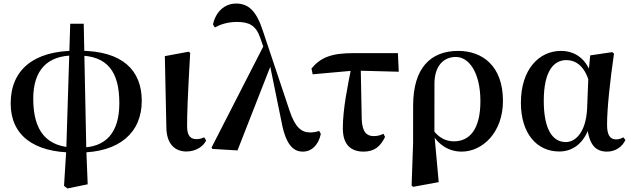

<svg xmlns="http://www.w3.org/2000/svg" viewBox="-20 -839 3563 1083"><path d="M341.2 209.3 360.3 224.1 474.6 200.6 466.7 1.5 452.3 -705.3H376.1L353.8 6.8ZM400 21.6 408.5 -6.5C243.3 -6.5 167.5 -98.9 167.5 -282.5C167.5 -445.3 249 -526 395.1 -526L404.7 -552.7C172.1 -552.7 40.2 -446.2 40.2 -255.8C40.2 -75.8 170.2 21.6 400 21.6ZM423.8 21.6C653.4 21.6 779.6 -90.6 779.6 -270.2C779.6 -442.6 671.1 -552.7 428.7 -552.7L419.4 -526C586.5 -526 653.1 -434.4 653.1 -256.9C653.1 -91.3 578.1 -6.5 432.8 -6.5Z M1031.8 15.5C1087.7 15.5 1129.3 -16.3 1142.7 -46.8L1131.8 -64.5C1120 -59 1107 -54.2 1088.5 -54.2C1057.9 -54.2 1035.3 -69.9 1035.3 -126.4C1035.3 -197.2 1038.4 -287.6 1052.7 -540.7L1044.5 -547.4L909.8 -522.4L918.4 -119.2C919.9 -28.7 964.7 15.5 1031.8 15.5Z M1178.6 1 1319.6 9.5 1510.9 -478.8 1473.3 -592.9 1173.2 -6.7ZM1688.3 16.2C1738.2 16.2 1777.1 -21.9 1789.6 -83.9L1780.4 -100.7C1766.1 -94.9 1744.6 -91.9 1729.7 -91.9C1681.4 -91.9 1645.1 -119 1613.4 -214.5L1462.2 -666.6C1426.8 -775.3 1382.9 -819 1311.9 -819C1243.8 -819 1195.7 -769 1181.4 -701L1191.9 -684C1220.8 -700.3 1262.4 -715.2 1316.6 -715.2C1383.3 -715.2 1423.6 -697.3 1448.1 -624.8L1499.6 -476.9L1501.9 -475.3L1568.1 -150.9C1592.7 -18.2 1637.3 16.2 1688.3 16.2Z M1743.6 -419.9 1978.7 -441 2229.3 -434.4 2224.4 -539.4H1974.8C1849.8 -539.4 1788.5 -515.1 1736.9 -452.5ZM2030.7 16.2C2090.2 16.2 2125.2 -11.3 2152 -66.6L2142.8 -84.6C2126 -75.6 2109 -71.3 2087.5 -71.3C2047.6 -71.3 2023.1 -95.3 2020.4 -165.9L2014.7 -459.8H1961.8C1941.8 -356.6 1913.8 -227.3 1913.8 -114.6C1913.8 -20 1962.2 16.2 2030.7 16.2Z M2301.7 208.4 2311.2 214.7 2454.6 188.3 2430.7 -74.4 2430.3 -86.8 2430.6 -369.3C2431.6 -461.6 2476.8 -517.7 2552 -517.7C2623.4 -517.7 2689.8 -432.4 2689.8 -268.3C2689.8 -109.2 2628.4 -41.8 2540.5 -41.8C2493.1 -41.8 2455.7 -64.1 2428.4 -98.6L2412.5 -84.8H2416.9C2451.2 -24.1 2510.2 16.2 2584 16.2C2701.2 16.2 2817 -91.1 2817 -270C2817 -467.7 2700.6 -551.9 2564.5 -551.9C2409 -551.9 2310.3 -455.7 2310.3 -243.1L2310.1 -31.5Z M3134.3 15.5C3202.8 15.5 3271.4 -21.6 3306.4 -128.7L3291.4 -127.3C3302.7 -24.9 3336.5 16.2 3404.5 16.2C3453.3 16.2 3491 -12.8 3507.7 -49.4L3496 -64.5C3484.2 -58 3473.2 -52.7 3455.7 -52.7C3421.5 -52.7 3404.2 -76.4 3404.2 -135.4C3404.2 -229 3421.7 -388.7 3443.4 -536.5L3433.4 -545L3309.1 -526.6L3299.6 -428L3291.8 -227.4C3285 -90.4 3224.7 -37.6 3171.5 -37.6C3097.2 -37.6 3047.2 -108.9 3047.2 -269.8C3047.2 -440.9 3105 -499.9 3174.4 -499.9C3232.5 -499.9 3285.2 -460.9 3309.2 -353.7L3330.5 -381.8H3324C3304.2 -490.5 3237.2 -551.9 3144.1 -551.9C3021.5 -551.9 2918.2 -448.8 2918.2 -259.4C2918.2 -86.1 3008 15.5 3134.3 15.5Z"/></svg>

Font: Source Han Serif CN VF
Style: Regular
Weight: 250
Designer: Ryoko NISHIZUKA 西塚涼子 (kana & ideographs); Frank Grießhammer (Latin, Greek & Cyrillic); Wenlong ZHANG 张文龙 (bopomofo); San
Foundry: Adobe
Version: Version 2.002;hotconv 1.1.0;makeotfexe 2.6.0